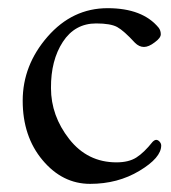

<svg xmlns="http://www.w3.org/2000/svg" viewBox="-20 -433 417 467"><path d="M308.1 -329.1Q281.2 -358.4 265.1 -367.2Q249 -376 213.9 -376Q162.1 -376 132.8 -331.1Q103.5 -286.1 104 -218.8Q104 -151.4 148.4 -94.7Q192.9 -38.1 263.2 -38.1Q293 -38.1 311.5 -49.8Q330.1 -61.5 351.1 -87.9Q356 -92.8 359.9 -92.8Q364.3 -92.8 368.2 -88.4Q372.1 -84 372.1 -79.1Q372.1 -49.3 319.3 -17.6Q266.6 14.2 199.2 14.2Q131.8 14.2 83.5 -43.5Q35.2 -101.1 35.2 -188Q35.2 -274.4 95.7 -343.8Q156.2 -413.1 241.7 -413.1Q327.1 -413.1 366.2 -365.2Q371.1 -358.4 371.1 -349.6Q371.1 -340.8 356.4 -330.1Q341.8 -318.8 330.1 -318.8Q318.4 -318.8 308.1 -329.1Z"/></svg>

Font: EBGaramond
Style: Regular
Weight: 400
Version: Version 000.012g